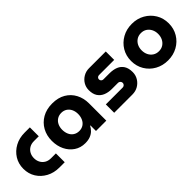

<svg xmlns="http://www.w3.org/2000/svg" viewBox="105 -1256 1998 1998"><g transform="rotate(-45 1104.5 -256.5)"><path d="M310 0Q230 0 168 -33.5Q106 -67 70 -124.5Q34 -182 34 -256Q34 -330 70 -387.5Q106 -445 168 -479Q230 -513 310 -513H387V-382H316Q277 -382 249 -365.5Q221 -349 205.5 -320.5Q190 -292 190 -256Q190 -220 205.5 -191.5Q221 -163 249 -146.5Q277 -130 316 -130H387V0Z M679 12Q611 12 559 -23Q507 -58 478 -117.5Q449 -177 449 -252Q449 -330 483 -391.5Q517 -453 579.5 -489Q642 -525 727 -525Q813 -525 873.5 -489.5Q934 -454 966.5 -392.5Q999 -331 999 -255V0H847V-82H843Q829 -55 807 -33.5Q785 -12 753.5 0Q722 12 679 12ZM725 -122Q760 -122 786.5 -139.5Q813 -157 827 -188Q841 -219 841 -257Q841 -294 827 -324Q813 -354 786.5 -371.5Q760 -389 725 -389Q689 -389 662 -371.5Q635 -354 621 -324Q607 -294 607 -257Q607 -219 621 -188Q635 -157 662 -139.5Q689 -122 725 -122Z M1115 0V-123H1362Q1372 -123 1380 -127.5Q1388 -132 1393 -140Q1398 -148 1398 -157Q1398 -167 1393 -175Q1388 -183 1380 -187.5Q1372 -192 1362 -192H1272Q1222 -192 1181.5 -208.5Q1141 -225 1117.5 -260.5Q1094 -296 1094 -353Q1094 -397 1115.5 -433Q1137 -469 1174.5 -491Q1212 -513 1257 -513H1504V-389H1281Q1267 -389 1257.5 -380Q1248 -371 1248 -358Q1248 -344 1257.5 -334.5Q1267 -325 1281 -325H1369Q1425 -325 1465.5 -308.5Q1506 -292 1528.5 -256Q1551 -220 1551 -163Q1551 -118 1528.5 -81Q1506 -44 1468.5 -22Q1431 0 1384 0Z M1898 12Q1819 12 1756 -23Q1693 -58 1656.5 -119Q1620 -180 1620 -256Q1620 -333 1656.5 -393.5Q1693 -454 1756 -489.5Q1819 -525 1898 -525Q1977 -525 2039.5 -489.5Q2102 -454 2138.5 -393.5Q2175 -333 2175 -256Q2175 -180 2138.5 -119Q2102 -58 2039 -23Q1976 12 1898 12ZM1898 -123Q1935 -123 1962 -141Q1989 -159 2004 -189Q2019 -219 2019 -257Q2019 -294 2004 -324Q1989 -354 1962 -372Q1935 -390 1898 -390Q1861 -390 1833.5 -372Q1806 -354 1791 -324Q1776 -294 1776 -257Q1776 -219 1791 -189Q1806 -159 1833.5 -141Q1861 -123 1898 -123Z"/></g></svg>

Font: MuseoModerno SemiBold
Style: Bold
Weight: 700
Version: Version 1.001